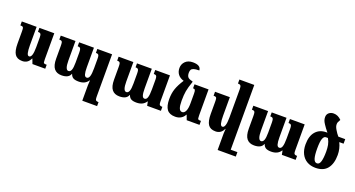

<svg xmlns="http://www.w3.org/2000/svg" viewBox="-55 -1562 4798 2594"><g transform="rotate(20 2343.5 -265.0)"><path d="M70 -190V-360Q70 -396 67 -411Q64 -426 54.5 -430.5Q45 -435 22 -435V-492H235V-225Q235 -156 244 -119Q253 -82 275 -82Q324 -82 324 -231V-371Q324 -410 313.5 -422.5Q303 -435 275 -435V-492H489V-121Q489 -88 491.5 -76Q494 -64 503.5 -60.5Q513 -57 538 -57V0H354L328 -69H324Q290 9 209 9Q134 9 102 -39Q70 -87 70 -190Z M1320 -492V108Q1320 139 1323 153Q1326 167 1336.5 172.5Q1347 178 1369 178V235H1156V12Q1156 -11 1160 -57H1155Q1113 9 1019 9Q970 9 943 -5.5Q916 -20 903 -58H900Q877 9 773 9Q703 9 666.5 -36Q630 -81 630 -179V-360Q630 -394 626.5 -409.5Q623 -425 613 -430Q603 -435 582 -435V-492H794V-212Q794 -78 842 -78Q869 -78 882 -111.5Q895 -145 895 -219V-361Q895 -393 890.5 -409Q886 -425 876 -430Q866 -435 846 -435V-492H1059V-212Q1059 -144 1069 -111Q1079 -78 1104 -78Q1132 -78 1144 -115Q1156 -152 1156 -231V-367Q1156 -397 1151.5 -411.5Q1147 -426 1137 -430.5Q1127 -435 1108 -435V-492Z M2152 -492V-127Q2152 -96 2155 -82Q2158 -68 2168.5 -62.5Q2179 -57 2201 -57V0H2003L1992 -57H1987Q1945 9 1851 9Q1802 9 1775 -5.5Q1748 -20 1735 -58H1732Q1709 9 1605 9Q1535 9 1498.5 -36Q1462 -81 1462 -179V-360Q1462 -394 1458.5 -409.5Q1455 -425 1445 -430Q1435 -435 1414 -435V-492H1626V-212Q1626 -78 1674 -78Q1701 -78 1714 -111.5Q1727 -145 1727 -219V-361Q1727 -393 1722.5 -409Q1718 -425 1708 -430Q1698 -435 1678 -435V-492H1891V-212Q1891 -144 1901 -111Q1911 -78 1936 -78Q1964 -78 1976 -115Q1988 -152 1988 -231V-367Q1988 -397 1983.5 -411.5Q1979 -426 1969 -430.5Q1959 -435 1940 -435V-492Z M2756 -57V0H2572L2546 -69H2542Q2524 -32 2489.5 -11.5Q2455 9 2408 9Q2325 9 2288.5 -39.5Q2252 -88 2252 -190Q2252 -271 2274.5 -336.5Q2297 -402 2351 -486Q2297 -501 2267.5 -538.5Q2238 -576 2238 -630Q2238 -686 2277 -725Q2316 -764 2385 -764Q2499 -764 2502 -690Q2449 -690 2422.5 -681Q2396 -672 2387.5 -655.5Q2379 -639 2379 -613Q2379 -573 2396 -551.5Q2413 -530 2467 -520V-506Q2437 -420 2427 -363.5Q2417 -307 2417 -225Q2417 -151 2431 -116.5Q2445 -82 2475 -82Q2506 -82 2524 -120Q2542 -158 2542 -231V-371Q2542 -411 2534.5 -423Q2527 -435 2505 -435V-492H2707V-121Q2707 -88 2709.5 -76Q2712 -64 2721.5 -60.5Q2731 -57 2756 -57Z M3363 171V235H3131H3102V0Q3102 -23 3106 -69H3102Q3068 9 2987 9Q2912 9 2880 -39Q2848 -87 2848 -190V-360Q2848 -396 2845 -411Q2842 -426 2832.5 -430.5Q2823 -435 2800 -435V-492H3013V-225Q3013 -156 3022 -119Q3031 -82 3053 -82Q3102 -82 3102 -231V-639Q3102 -678 3091.5 -690.5Q3081 -703 3053 -703V-760H3267V171Z M4089 -492V-127Q4089 -96 4092 -82Q4095 -68 4105.5 -62.5Q4116 -57 4138 -57V0H3940L3929 -57H3924Q3882 9 3788 9Q3739 9 3712 -5.5Q3685 -20 3672 -58H3669Q3646 9 3542 9Q3472 9 3435.5 -36Q3399 -81 3399 -179V-360Q3399 -394 3395.5 -409.5Q3392 -425 3382 -430Q3372 -435 3351 -435V-492H3563V-212Q3563 -78 3611 -78Q3638 -78 3651 -111.5Q3664 -145 3664 -219V-361Q3664 -393 3659.5 -409Q3655 -425 3645 -430Q3635 -435 3615 -435V-492H3828V-212Q3828 -144 3838 -111Q3848 -78 3873 -78Q3901 -78 3913 -115Q3925 -152 3925 -231V-367Q3925 -397 3920.5 -411.5Q3916 -426 3906 -430.5Q3896 -435 3877 -435V-492Z M4672 -427H4610Q4650 -346 4650 -256Q4650 -131 4594.5 -60.5Q4539 10 4424 10Q4354 10 4301.5 -20.5Q4249 -51 4220.5 -108Q4192 -165 4192 -243Q4192 -364 4248.5 -428Q4305 -492 4399 -492H4416Q4374 -543 4347 -585Q4327 -615 4320.5 -636.5Q4314 -658 4314 -681Q4314 -719 4341 -742Q4368 -765 4409 -765Q4471 -765 4521 -713Q4507 -690 4500.5 -675Q4494 -660 4494 -644Q4494 -627 4499 -610Q4504 -593 4519 -568Q4546 -522 4573 -492H4672ZM4488 -247Q4488 -297 4480 -340Q4472 -383 4447 -427H4418Q4390 -427 4374.5 -385.5Q4359 -344 4359 -243Q4359 -147 4374 -100.5Q4389 -54 4424 -54Q4459 -54 4473.5 -104.5Q4488 -155 4488 -247Z"/></g></svg>

Font: Noto Serif Armenian Black Cond
Style: Regular
Weight: 900
Width: 3
Designer: Monotype Design team
Foundry: Monotype Imaging Inc.
Version: Version 1.000